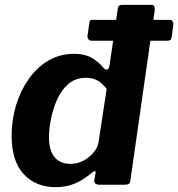

<svg xmlns="http://www.w3.org/2000/svg" viewBox="-20 -762 735 792"><path d="M688 -608Q686 -598 681.5 -596Q677 -594 665 -594H359Q349 -594 344.5 -600.5Q340 -607 341 -616L349 -668Q350 -676 352 -678Q354 -680 360 -680H682Q688 -680 692 -673.5Q696 -667 695 -661ZM389 0Q381 0 374.5 -4Q368 -8 369 -18L374 -47Q376 -55 372 -56Q368 -57 360 -50Q342 -35 320 -21Q298 -7 270.5 1.5Q243 10 209 10Q128 10 78 -43.5Q28 -97 28 -202Q28 -267 46 -327Q64 -387 98 -435.5Q132 -484 179.5 -512Q227 -540 286 -540Q328 -540 356.5 -524.5Q385 -509 408 -481Q416 -473 423 -475Q430 -477 433 -500L466 -727Q467 -736 472 -739Q477 -742 485 -742H607Q620 -742 618 -718L518 -19Q517 -8 512 -4Q507 0 494 0ZM420 -395Q402 -419 382 -430Q362 -441 335 -441Q292 -441 263 -416.5Q234 -392 216.5 -353.5Q199 -315 190.5 -273Q182 -231 182 -196Q182 -157 193.5 -132.5Q205 -108 224.5 -97Q244 -86 270 -86Q300 -86 325.5 -100Q351 -114 368 -135.5Q385 -157 387 -179Z"/></svg>

Font: Libre Franklin
Style: Bold Italic
Weight: 700
Italic angle: -8°
Designer: Pablo Impallari, Rodrigo Fuenzalida, Nhung Nguyen
Foundry: Impallari Type
Version: Version 3.000